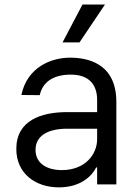

<svg xmlns="http://www.w3.org/2000/svg" viewBox="-20 -804 604 837"><path d="M237.2 12.8C332.4 12.8 382.1 -38.4 399.1 -73.9H403.4V0H487.2V-359.4C487.2 -532.7 355.1 -552.6 285.5 -552.6C203.1 -552.6 98.7 -511.4 73.2 -389.9L153.4 -389.2C164.8 -443.2 208.5 -478.7 288.4 -478.7C365.4 -478.7 403.4 -437.9 403.4 -367.9V-315.3H273.4C160.5 -315.3 51.1 -279.8 51.1 -154.8C51.1 -48.3 133.5 12.8 237.2 12.8ZM134.9 -150.6C134.9 -214.5 192.5 -242.9 272.7 -242.9H403.4V-197.4C403.4 -129.3 349.4 -62.5 250 -62.5C183.2 -62.5 134.9 -92.3 134.9 -150.6ZM252.8 -619.3H326.7L437.5 -784.1H339.5Z"/></svg>

Font: Magic Ui Pro
Style: Regular
Weight: 400
Designer: Stefan Endress, Andreas Faust
Version: Version 1.000;FEAKit 1.0